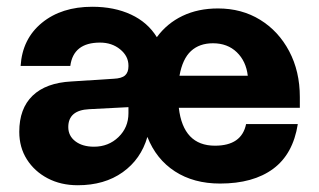

<svg xmlns="http://www.w3.org/2000/svg" viewBox="-20 -535 945 568"><path d="M631 8Q553 8 497.5 -28Q442 -64 416 -130Q397 -64 343 -25.5Q289 13 210 13Q160 13 121 -7.5Q82 -28 59.5 -63.5Q37 -99 37 -145Q37 -214 76.5 -252Q116 -290 191 -294L316 -302Q340 -303 350 -312Q360 -321 360 -339V-341Q360 -369 335.5 -389Q311 -409 276 -409Q197 -409 188 -340H41Q46 -420 104 -467.5Q162 -515 253 -515Q318 -515 367.5 -492Q417 -469 444 -425Q474 -466 520 -488Q566 -510 625 -510Q695 -510 749.5 -476.5Q804 -443 835.5 -383.5Q867 -324 867 -248V-216H509Q522 -104 616 -104Q695 -104 708 -168H861Q847 -79 788 -35.5Q729 8 631 8ZM610 -407Q570 -407 545 -384Q520 -361 511 -311H713Q708 -354 680.5 -380.5Q653 -407 610 -407ZM182 -159Q182 -133 203 -117Q224 -101 258 -101Q301 -101 330.5 -129.5Q360 -158 360 -200V-218L244 -212Q182 -209 182 -159Z"/></svg>

Font: Overused Grotesk
Style: Bold
Weight: 700
Version: Version 0.003